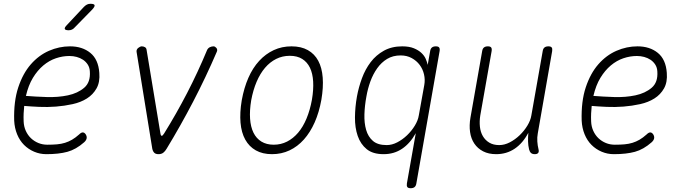

<svg xmlns="http://www.w3.org/2000/svg" viewBox="-20 -805 3640 1015"><path d="M433 -95Q440 -84 438 -73.5Q436 -63 425 -53Q382 -15 336.5 -2.5Q291 10 225 10Q191 10 160.5 -3Q130 -16 107 -39Q84 -62 70.5 -95Q57 -128 55 -167Q52 -269 76.5 -343Q101 -417 143 -465Q185 -513 239 -536.5Q293 -560 350 -560Q415 -560 457.5 -525.5Q500 -491 505 -420Q509 -371 490.5 -338Q472 -305 439.5 -284.5Q407 -264 364 -254.5Q321 -245 276 -241.5Q231 -238 187 -240Q143 -242 108 -245Q106 -226 105 -206Q104 -186 105 -163Q106 -136 116.5 -113Q127 -90 144 -74Q161 -58 183 -49Q205 -40 230 -40Q259 -40 281.5 -42Q304 -44 323.5 -50Q343 -56 361 -66.5Q379 -77 398 -94Q409 -105 417.5 -105Q426 -105 433 -95ZM117 -298Q166 -294 226.5 -292Q287 -290 339 -301Q391 -312 425 -341Q459 -370 455 -427Q454 -448 444 -463.5Q434 -479 419 -489Q404 -499 385.5 -504Q367 -509 347 -509Q311 -509 275.5 -497Q240 -485 209 -459Q178 -433 154 -393.5Q130 -354 117 -298ZM343 -645Q325 -645 322.5 -652Q320 -659 334 -673L424 -769Q432 -777 440 -781Q448 -785 458 -785Q478 -785 480 -777.5Q482 -770 467 -754L374 -659Q368 -652 360 -648.5Q352 -645 343 -645Z M785 -19 702 -531Q701 -537 703.5 -542.5Q706 -548 710.5 -551.5Q715 -555 720 -557.5Q725 -560 729 -560Q739 -560 746.5 -555.5Q754 -551 755 -541L828 -100Q830 -87 835 -87Q840 -87 848 -100Q912 -203 969 -313Q1026 -423 1075 -541Q1080 -551 1089.5 -555.5Q1099 -560 1109 -560Q1113 -560 1117 -557.5Q1121 -555 1124 -551.5Q1127 -548 1128 -542.5Q1129 -537 1126 -531Q1068 -396 1001 -267.5Q934 -139 861 -19Q853 -5 843 2.5Q833 10 818 10Q803 10 795.5 2.5Q788 -5 785 -19Z M1418 10Q1368 10 1332.5 -10Q1297 -30 1276.5 -67Q1256 -104 1251.5 -156.5Q1247 -209 1258 -275Q1270 -341 1293 -393.5Q1316 -446 1350 -483Q1384 -520 1427 -540Q1470 -560 1521 -560Q1572 -560 1607.5 -540Q1643 -520 1662.5 -483.5Q1682 -447 1686 -395Q1690 -343 1679 -278Q1667 -211 1643.5 -158Q1620 -105 1586.5 -67.5Q1553 -30 1510.5 -10Q1468 10 1418 10ZM1427 -40Q1465 -40 1497.5 -56.5Q1530 -73 1556 -103.5Q1582 -134 1600.5 -178.5Q1619 -223 1629 -278Q1638 -331 1635.5 -374Q1633 -417 1618.5 -447Q1604 -477 1577.5 -493.5Q1551 -510 1512 -510Q1473 -510 1440 -493.5Q1407 -477 1381 -446.5Q1355 -416 1336.5 -372.5Q1318 -329 1308 -275Q1299 -221 1302 -177.5Q1305 -134 1320 -103.5Q1335 -73 1362 -56.5Q1389 -40 1427 -40Z M2284 -560Q2297 -560 2301.5 -554Q2306 -548 2304 -535L2181 165Q2179 178 2171.5 184Q2164 190 2151 190Q2138 190 2133.5 184Q2129 178 2131 165L2178 -101Q2148 -47 2105.5 -18.5Q2063 10 2008 10Q1951 10 1918.5 -16.5Q1886 -43 1871 -86.5Q1856 -130 1856.5 -184.5Q1857 -239 1867 -295Q1876 -344 1893.5 -391.5Q1911 -439 1939.5 -476.5Q1968 -514 2009.5 -537Q2051 -560 2106 -560Q2143 -560 2167.5 -550Q2192 -540 2207.5 -525.5Q2223 -511 2230.5 -494Q2238 -477 2241 -462L2254 -535Q2256 -548 2263.5 -554Q2271 -560 2284 -560ZM2098 -512Q2057 -512 2026.5 -493.5Q1996 -475 1974 -444Q1952 -413 1938 -374.5Q1924 -336 1917 -295Q1908 -247 1906.5 -201Q1905 -155 1915.5 -118.5Q1926 -82 1951.5 -60Q1977 -38 2024 -38Q2052 -38 2080 -52.5Q2108 -67 2132 -90Q2156 -113 2173 -141Q2190 -169 2194 -195L2223 -356Q2228 -384 2221.5 -412Q2215 -440 2198.5 -462Q2182 -484 2156.5 -498Q2131 -512 2098 -512Z M2807 10Q2794 10 2787 3.5Q2780 -3 2777 -15Q2772 -36 2771.5 -57Q2771 -78 2773 -103Q2744 -48 2701 -19Q2658 10 2603 10Q2563 10 2534 -5Q2505 -20 2487.5 -46Q2470 -72 2465 -107Q2460 -142 2467 -183L2529 -535Q2531 -548 2538.5 -554Q2546 -560 2559 -560Q2572 -560 2576.5 -554Q2581 -548 2579 -535L2519 -195Q2514 -164 2517 -135.5Q2520 -107 2532.5 -85.5Q2545 -64 2566.5 -51Q2588 -38 2619 -38Q2647 -38 2675 -52.5Q2703 -67 2727 -90Q2751 -113 2768 -141Q2785 -169 2789 -195L2849 -535Q2851 -548 2858.5 -554Q2866 -560 2879 -560Q2892 -560 2896.5 -554Q2901 -548 2899 -535L2823 -100Q2819 -79 2820.5 -57Q2822 -35 2827 -15Q2830 -3 2825 3.5Q2820 10 2807 10Z M3433 -95Q3440 -84 3438 -73.5Q3436 -63 3425 -53Q3382 -15 3336.5 -2.5Q3291 10 3225 10Q3191 10 3160.5 -3Q3130 -16 3107 -39Q3084 -62 3070.5 -95Q3057 -128 3055 -167Q3052 -269 3076.5 -343Q3101 -417 3143 -465Q3185 -513 3239 -536.5Q3293 -560 3350 -560Q3415 -560 3457.5 -525.5Q3500 -491 3505 -420Q3509 -371 3490.5 -338Q3472 -305 3439.5 -284.5Q3407 -264 3364 -254.5Q3321 -245 3276 -241.5Q3231 -238 3187 -240Q3143 -242 3108 -245Q3106 -226 3105 -206Q3104 -186 3105 -163Q3106 -136 3116.5 -113Q3127 -90 3144 -74Q3161 -58 3183 -49Q3205 -40 3230 -40Q3259 -40 3281.5 -42Q3304 -44 3323.5 -50Q3343 -56 3361 -66.5Q3379 -77 3398 -94Q3409 -105 3417.5 -105Q3426 -105 3433 -95ZM3117 -298Q3166 -294 3226.5 -292Q3287 -290 3339 -301Q3391 -312 3425 -341Q3459 -370 3455 -427Q3454 -448 3444 -463.5Q3434 -479 3419 -489Q3404 -499 3385.5 -504Q3367 -509 3347 -509Q3311 -509 3275.5 -497Q3240 -485 3209 -459Q3178 -433 3154 -393.5Q3130 -354 3117 -298Z"/></svg>

Font: Maple Mono Thin
Style: Italic
Weight: 250
Italic angle: -10°
Monospace: yes
Designer: subframe7536
Version: Version 7.000